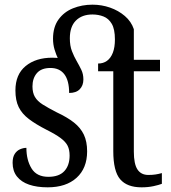

<svg xmlns="http://www.w3.org/2000/svg" viewBox="-20 -792 733 822"><path d="M586 10Q524 10 494.5 -24.5Q465 -59 465 -145V-487H400V-520Q422 -520 438 -531.5Q454 -543 463 -566Q472 -589 472 -623Q472 -667 458.5 -690Q445 -713 423 -721.5Q401 -730 376 -730Q331 -730 305 -704Q279 -678 279 -628Q279 -596 288 -573Q297 -550 308 -531Q319 -512 328 -493.5Q337 -475 337 -452H278Q266 -473 253.5 -494Q241 -515 230.5 -536.5Q220 -558 213.5 -580Q207 -602 207 -626Q207 -676 230.5 -708.5Q254 -741 292.5 -756.5Q331 -772 376 -772Q415 -772 451 -759.5Q487 -747 514.5 -723.5Q542 -700 553 -667V-536H665V-487H553V-143Q553 -90 568.5 -66.5Q584 -43 615 -43Q632 -43 645.5 -45Q659 -47 673 -51V-5Q660 0 637 5Q614 10 586 10ZM184 10Q138 10 104.5 -1.5Q71 -13 52.5 -36.5Q34 -60 34 -95Q34 -119 43 -133Q52 -147 66 -153Q80 -159 93 -159Q93 -107 115 -71Q137 -35 187 -35Q233 -35 255.5 -59.5Q278 -84 278 -126Q278 -151 269.5 -168Q261 -185 239.5 -201Q218 -217 180 -236Q133 -260 103.5 -282.5Q74 -305 60 -333.5Q46 -362 46 -405Q46 -473 89.5 -509Q133 -545 204 -545Q249 -545 278 -532Q307 -519 322 -498Q337 -477 337 -452Q337 -426 321.5 -410Q306 -394 276 -394Q276 -447 255.5 -474Q235 -501 196 -501Q157 -501 138 -479Q119 -457 119 -422Q119 -395 129.5 -377Q140 -359 163 -344.5Q186 -330 223 -311Q268 -290 296.5 -267.5Q325 -245 339 -215.5Q353 -186 353 -144Q353 -72 308 -31Q263 10 184 10Z"/></svg>

Font: Noto Serif Condensed
Style: Regular
Weight: 400
Width: 3
Designer: Monotype Design Team
Foundry: Monotype Imaging Inc.
Version: Version 2.015